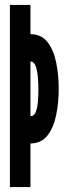

<svg xmlns="http://www.w3.org/2000/svg" viewBox="-20 -755 281 775"><path d="M20 0V-735H103V-617Q147.5 -617 172.2 -584.5Q197 -552 207 -501.5Q217 -451 217 -397Q217 -341.5 206.8 -290.8Q196.5 -240 171.5 -208Q146.5 -176 103 -176V0ZM103 -286Q117 -286 123.8 -302Q130.5 -318 132.8 -342.8Q135 -367.5 135 -393Q135 -417.5 132.8 -444Q130.5 -470.5 123.8 -488.8Q117 -507 103 -507Z"/></svg>

Font: League Gothic Condensed
Style: Regular
Weight: 400
Width: 3
Designer: The League of Moveable Type
Version: Version 2.001